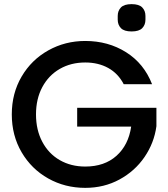

<svg xmlns="http://www.w3.org/2000/svg" viewBox="-20 -902 813 928"><path d="M578 -495Q551 -547 503 -573.5Q455 -600 392 -600Q323 -600 269 -569Q215 -538 184.5 -481Q154 -424 154 -349Q154 -274 184.5 -216.5Q215 -159 269 -128Q323 -97 392 -97Q485 -97 543 -149Q601 -201 614 -290H353V-381H736V-292Q725 -211 678.5 -143Q632 -75 557.5 -34.5Q483 6 392 6Q294 6 213 -39.5Q132 -85 84.5 -166Q37 -247 37 -349Q37 -451 84.5 -532Q132 -613 213.5 -658.5Q295 -704 392 -704Q503 -704 589.5 -649.5Q676 -595 715 -495ZM616 -750Q580 -750 564.5 -766Q549 -782 549 -807V-825Q549 -850 564.5 -866Q580 -882 616 -882Q652 -882 667.5 -866Q683 -850 683 -825V-807Q683 -782 667.5 -766Q652 -750 616 -750Z"/></svg>

Font: IBM-Poppins
Style: Poppins-Medium
Weight: 500
Designer: Mike Abbink, Paul van der Laan, Pieter van Rosmalen, Ben Mitchell, Mark Frömberg
Foundry: Bold Monday
Version: Version 1.1